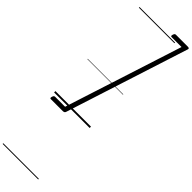

<svg xmlns="http://www.w3.org/2000/svg" viewBox="-678 -1307 2039 2039"><g transform="rotate(45 341.0 -287.5)"><path d="M16 50Q20 36 26 30.5Q32 25 41 25H190L616 -1298H466Q458 -1298 455.5 -1303.5Q453 -1309 457 -1323Q461 -1337 467 -1342.5Q473 -1348 481 -1348H660Q687 -1348 681 -1329L236 56Q231 75 204 75H25Q17 75 14.5 69.5Q12 64 16 50ZM0 763H534V773H0ZM0 -20H534V0H0ZM0 -505H534V-500H0ZM0 -1283H534V-1273H0Z"/></g></svg>

Font: Playwrite NL Guides
Style: Regular
Weight: 400
Designer: Veronika Burian, José Scaglione
Foundry: TypeTogether
Version: Version 1.003